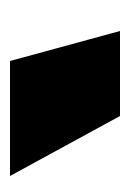

<svg xmlns="http://www.w3.org/2000/svg" viewBox="42 -872 260 384"><g transform="rotate(-90 172.0 -680.0)"><path d="M132 -570 12 -790H242L302 -570Z"/></g></svg>

Font: M PLUS 2 Black
Style: Regular
Weight: 900
Designer: Coji Morishita
Foundry: UNDERFOREST DESIGN
Version: Version 1.001